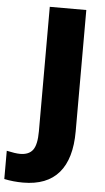

<svg xmlns="http://www.w3.org/2000/svg" viewBox="-141 -753 554 1015"><g transform="rotate(5 136.5 -245.0)"><path d="M-79.1 64Q-33.2 74.2 -7.8 74.2Q39.1 74.2 60.1 45.7Q81.1 17.1 81.1 -53.2V-713.9H274.9V-69.8Q274.9 75.7 211.2 149.9Q147.5 224.1 21 224.1Q-30.8 224.1 -79.1 213.9Z"/></g></svg>

Font: Open Sans Hebrew Extra Bold
Style: Regular
Weight: 800
Foundry: Ascender Corporation, Yanek Iontef
Version: Version 2.001;PS 002.001;hotconv 1.0.70;makeotf.lib2.5.58329